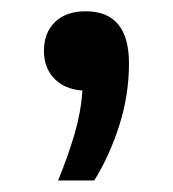

<svg xmlns="http://www.w3.org/2000/svg" viewBox="-20 -150 300 332"><path d="M80.5 162Q98 119 109 81.5Q120 44 122.5 6.5Q92 4.5 74 -14Q56 -32.5 56 -62Q56 -93.5 75.2 -112Q94.5 -130.5 128 -130.5Q203 -130.5 203 -40.5Q203 14.5 186.2 67Q169.5 119.5 143 162Z"/></svg>

Font: Encode Sans SemiExpanded SemiExpanded Medium
Style: Regular
Weight: 500
Width: 6
Designer: Multiple Designers
Foundry: Impallari Type
Version: Version 3.000; ttfautohint (v1.8.3) -l 8 -r 50 -G 200 -x 14 